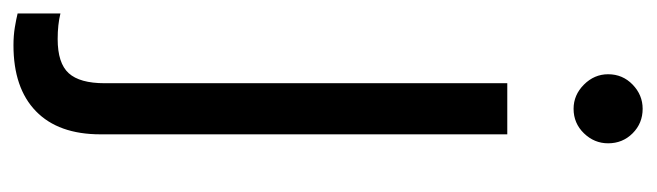

<svg xmlns="http://www.w3.org/2000/svg" viewBox="-394 -380 951 278"><g transform="rotate(90 81.0 -241.5)"><path d="M100 -597Q80 -597 65 -612Q50 -627 50 -647Q50 -668 65 -682.5Q80 -697 100 -697Q121 -697 135.5 -682.5Q150 -668 150 -647Q150 -627 135.5 -612Q121 -597 100 -597ZM8 214Q-6 214 -18 212Q-30 210 -38 208V146Q-22 150 -1 150Q34 150 48.5 134Q63 118 63 82V-501H137V88Q137 149 103.5 181.5Q70 214 8 214Z"/></g></svg>

Font: Red Hat Display Variable
Style: Regular
Weight: 400
Designer: Pentagram, MCKL
Foundry: Pentagram, MCKL
Version: Version 1.021